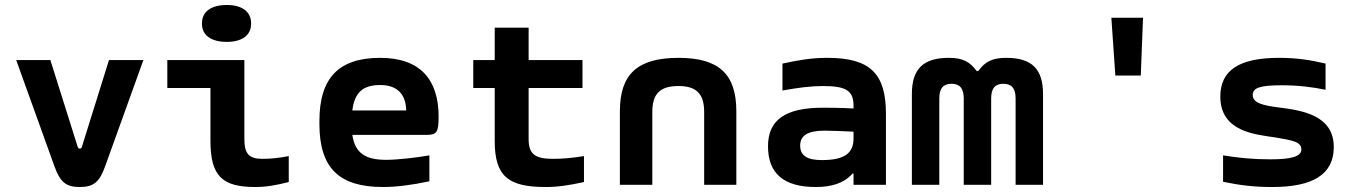

<svg xmlns="http://www.w3.org/2000/svg" viewBox="-20 -741 5440 770"><path d="M45 -500 198 -75C221 -11 244 9 300 9C356 9 379 -11 402 -75L555 -500H417L309 -154C307 -146 304 -145 300 -145C296 -145 294 -146 291 -154L182 -500Z M1032 -104C979 -104 960 -124 960 -183V-500H651V-388H824V-176C824 -34 872 9 1004 9C1047 9 1087 2 1138 -11V-115C1096 -107 1066 -104 1032 -104ZM790 -645C790 -601 825 -573 890 -573C952 -573 987 -601 987 -645V-648C987 -693 952 -721 890 -721C825 -721 790 -693 790 -648Z M1739 -273C1739 -422 1665 -509 1505 -509C1341 -509 1261 -431 1261 -256V-244C1261 -66 1341 9 1516 9C1569 9 1633 1 1702 -14V-118C1660 -110 1575 -100 1529 -100C1445 -100 1404 -127 1393 -200H1689C1731 -200 1739 -209 1739 -273ZM1393 -298C1402 -370 1435 -400 1505 -400C1573 -400 1608 -363 1609 -298Z M2196 -104C2125 -104 2100 -124 2100 -183V-388H2316V-500H2100V-630H1964V-500H1878V-388H1964V-176C1964 -34 2018 9 2168 9C2218 9 2263 2 2322 -11V-115C2272 -107 2236 -104 2196 -104Z M2466 -295V0H2596V-291C2596 -364 2626 -396 2701 -396C2774 -396 2804 -364 2804 -291V0H2933V-295C2933 -444 2863 -509 2701 -509C2537 -509 2466 -444 2466 -295Z M3298 -509C3237 -509 3187 -501 3118 -486V-378C3179 -389 3232 -396 3279 -396C3375 -396 3403 -377 3403 -316V-306C3346 -309 3302 -309 3280 -309C3129 -309 3060 -260 3060 -154C3060 -44 3125 9 3251 9C3315 9 3365 -6 3399 -45H3403V0H3533V-284C3533 -445 3471 -509 3298 -509ZM3189 -157C3189 -198 3220 -217 3287 -217C3314 -217 3361 -215 3403 -213V-186C3403 -128 3369 -99 3276 -99C3217 -99 3189 -117 3189 -157Z M3637 -364V0H3747V-346C3747 -387 3763 -405 3796 -405C3829 -405 3845 -387 3845 -346V0H3955V-346C3955 -387 3971 -405 4004 -405C4037 -405 4053 -387 4053 -346V0H4163V-364C4163 -465 4117 -509 4016 -509C3959 -509 3931 -494 3903 -456H3897C3869 -494 3841 -509 3785 -509C3683 -509 3637 -465 3637 -364Z M4437 -670 4453 -438H4555L4564 -670Z M5093 -190C5165 -178 5199 -172 5199 -142C5199 -114 5162 -102 5074 -102C5005 -102 4945 -108 4885 -118V-12C4953 2 5008 9 5082 9C5243 9 5329 -40 5329 -151C5329 -279 5203 -298 5109 -310C5047 -318 5004 -327 5004 -360C5004 -387 5028 -399 5119 -399C5186 -399 5243 -392 5296 -381V-486C5233 -501 5179 -509 5109 -509C4951 -509 4874 -460 4874 -354C4874 -212 5015 -202 5093 -190Z"/></svg>

Font: LT Wave Mono Bold
Style: Regular
Weight: 700
Designer: Daniel Lyons
Version: Version 2.5 (Glyphs App)